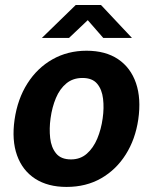

<svg xmlns="http://www.w3.org/2000/svg" viewBox="-20 -727 603 757"><path d="M242.3 10Q168.6 10 118.5 -22.4Q68.5 -54.9 47.2 -114.5Q25.8 -174.1 37.5 -255.6Q49.3 -337 88.2 -398.1Q127 -459.2 187 -493.1Q246.9 -527 321.2 -527Q396.1 -527 445.7 -493.6Q495.2 -460.2 516.2 -399.3Q537.1 -338.3 525.1 -255.6Q513.6 -177.7 475.8 -117.9Q438.1 -58 378.8 -24Q319.5 10 242.3 10ZM260 -98.5Q296.6 -98.5 322.2 -120.9Q347.8 -143.3 363.4 -180.2Q378.9 -217.2 384.8 -260.4Q390.7 -301.4 386.3 -337.8Q382 -374.3 363 -396.9Q344 -419.6 305.2 -419.6Q267.6 -419.6 241.7 -398.2Q215.7 -376.8 200.5 -340.6Q185.3 -304.4 179.3 -260.4Q173.7 -220 177.8 -182.8Q181.9 -145.7 201.2 -122.1Q220.4 -98.5 260 -98.5ZM145.2 -577.5 278.5 -707.2H378.3L500.2 -577.5H387.1L326 -647.5L252.2 -577.5Z"/></svg>

Font: Public Sans Thin
Style: Italic
Weight: 100
Italic angle: -8°
Designer: The Public Sans project authors (U.S. Web Design System). Libre Franklin designed by Pablo Impallari and Rodrigo Fuenzal
Version: Version 2.000